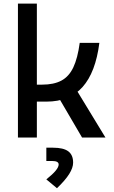

<svg xmlns="http://www.w3.org/2000/svg" viewBox="-20 -752 626 1050"><path d="M151.4 -196.3V-289.1H210Q274.4 -289.1 315.9 -311.3Q357.4 -333.5 381.1 -383.8Q404.8 -434.1 416 -517.6H523.4Q502.9 -356 431.4 -276.1Q359.9 -196.3 234.4 -196.3ZM78.1 0V-732.4H181.6V0ZM428.7 0 281.2 -252 378.9 -292 556.6 0ZM291.5 277.3 233.4 229Q268.1 201.2 284.4 181.4Q300.8 161.6 300.8 147.5Q300.8 128.4 265.1 128.4H233.4V55.7H270Q326.7 55.7 353.3 75.4Q379.9 95.2 379.9 137.2Q379.9 165.5 358.4 199.7Q336.9 233.9 291.5 277.3Z"/></svg>

Font: Cascadia Code
Style: Regular
Weight: 400
Designer: Aaron Bell
Foundry: Saja Typeworks
Version: Version 2404.023